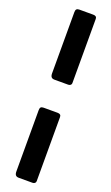

<svg xmlns="http://www.w3.org/2000/svg" viewBox="-191 -885 630 1087"><g transform="rotate(20 124.0 -341.0)"><path d="M86 -426Q73 -426 67 -433Q61 -440 61 -455V-824Q61 -837 66.5 -842Q72 -847 83 -847H167Q188 -847 188 -829V-442Q188 -435 182.5 -430.5Q177 -426 169 -426ZM86 165Q73 165 67 158Q61 151 61 136V-233Q61 -246 66 -251Q71 -256 83 -256H167Q188 -256 188 -238V148Q188 156 182.5 160.5Q177 165 169 165Z"/></g></svg>

Font: Libre Franklin ExtraBold
Style: Regular
Weight: 800
Designer: Pablo Impallari, Rodrigo Fuenzalida
Foundry: Impallari Type
Version: Version 1.002; ttfautohint (v1.5)